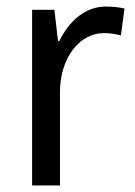

<svg xmlns="http://www.w3.org/2000/svg" viewBox="-20 -566 413 586"><path d="M303 -546C239 -546 191 -501 161 -441H157L146 -536H78V0H163V-284C163 -391 224 -465 297 -465C314 -465 334 -462 349 -458L360 -540C343 -544 322 -546 303 -546Z"/></svg>

Font: Noto Sans Bengali UI SemiCondensed
Style: Regular
Weight: 400
Width: 4
Designer: Jelle Bosma - Monotype Design Team
Foundry: Monotype Imaging Inc.
Version: Version 2.003